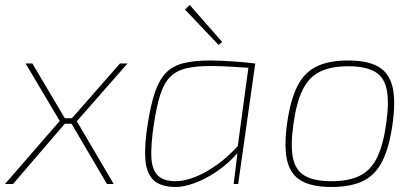

<svg xmlns="http://www.w3.org/2000/svg" viewBox="-27 -733 1660 765"><path d="M102 -480 239 -249 25 0H-7L211 -251L75 -480ZM272 -262 269 -240H217L220 -262ZM481 -480 279 -250 426 0H399L251 -252L451 -480Z M811 -492Q833 -492 854.5 -491Q876 -490 898.5 -488.5Q921 -487 943.5 -485Q966 -483 990 -480L980 -462Q926 -465 889.5 -467.5Q853 -470 814 -470Q753 -470 714 -460.5Q675 -451 650.5 -426Q626 -401 611.5 -355.5Q597 -310 586 -238Q574 -159 576 -108.5Q578 -58 601 -34.5Q624 -11 674 -11Q707 -11 749.5 -27.5Q792 -44 837.5 -76.5Q883 -109 924 -155V-128Q882 -80 835.5 -49Q789 -18 747 -3Q705 12 674 12Q613 12 584.5 -15.5Q556 -43 552 -99Q548 -155 562 -242Q574 -317 590.5 -365.5Q607 -414 633.5 -442Q660 -470 703 -481Q746 -492 811 -492ZM965 -480H990L922 0H904L919 -122L917 -126ZM729 -713 858 -566 844 -554 710 -695Z M1360 -492Q1438 -492 1481 -467Q1524 -442 1537 -386.5Q1550 -331 1537 -238Q1524 -146 1496.5 -91Q1469 -36 1420 -12Q1371 12 1294 12Q1216 12 1173 -13Q1130 -38 1117 -93.5Q1104 -149 1117 -242Q1130 -334 1157.5 -389Q1185 -444 1234 -468Q1283 -492 1360 -492ZM1360 -469Q1292 -469 1248 -447.5Q1204 -426 1179 -375.5Q1154 -325 1142 -238Q1130 -152 1140.5 -102.5Q1151 -53 1188.5 -32Q1226 -11 1294 -11Q1362 -11 1406 -32.5Q1450 -54 1475 -104.5Q1500 -155 1512 -242Q1524 -328 1513.5 -377.5Q1503 -427 1465.5 -448Q1428 -469 1360 -469Z"/></svg>

Font: Exo 2 Thin
Style: Italic
Weight: 250
Italic angle: -8°
Designer: Natanael Gama
Foundry: Natanael Gama
Version: Version 2.010